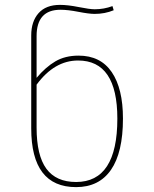

<svg xmlns="http://www.w3.org/2000/svg" viewBox="-20 -757 632 787"><path d="M302 -529Q392 -529 438 -461.5Q484 -394 484 -271Q484 -132 435 -61Q386 10 292 10Q108 10 108 -231V-612Q108 -669 138 -703Q168 -737 226 -737Q258 -737 303 -728Q348 -719 368 -719Q406 -719 441 -732L446 -715Q410 -700 368 -700Q345 -700 301.5 -708.5Q258 -717 228 -717Q130 -717 130 -609V-438Q167 -482 207 -505.5Q247 -529 302 -529ZM292 -11Q461 -11 461 -271Q461 -509 300 -509Q203 -509 130 -410V-234Q130 -120 170 -65.5Q210 -11 292 -11Z"/></svg>

Font: FiraGO Thin
Style: Regular
Weight: 100
Designer: bBox Type
Foundry: bBox Type GmbH
Version: Version 1.001;PS 001.001;hotconv 1.0.88;makeotf.lib2.5.64775